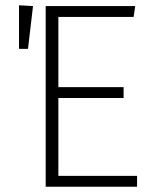

<svg xmlns="http://www.w3.org/2000/svg" viewBox="-20 -707 582 727"><path d="M52 -687V-522H86L105 -684ZM492 -684H153V0H499V-41H201V-336H448V-377H201V-643H486Z"/></svg>

Font: Fira Sans ExtraLight
Style: Regular
Weight: 200
Designer: bBox Type GmbH & Carrois Corporate GbR & Edenspiekermann AG
Foundry: bBox Type GmbH & Carrois Corporate GbR & Edenspiekermann AG
Version: Version 4.300;PS 004.300;hotconv 1.0.88;makeotf.lib2.5.64775